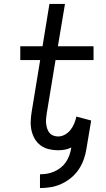

<svg xmlns="http://www.w3.org/2000/svg" viewBox="-20 -755 540 975"><path d="M183 200V130Q201 130 219 127Q237 124 254.5 116.5Q272 109 287.5 97Q303 85 314 69Q325 53 331.5 35.5Q338 18 341 0L342 -6Q326 2 309 5Q292 8 275 8Q251 8 228 2.5Q205 -3 186.5 -16.5Q168 -30 156.5 -50Q145 -70 140 -92.5Q135 -115 136 -139.5Q137 -164 141 -188L184 -450H83V-520H196L231 -735H310L274 -520H455V-450H262L217 -177Q215 -164 214 -151Q213 -138 214.5 -125.5Q216 -113 220 -101Q224 -89 231.5 -80Q239 -71 251 -66.5Q263 -62 275 -62Q293 -62 310 -71.5Q327 -81 338.5 -96Q350 -111 357 -128Q364 -145 368 -163L443 -143L419 0Q415 27 405.5 54Q396 81 380 105Q364 129 341 148Q318 167 291.5 179Q265 191 237.5 195.5Q210 200 183 200Z"/></svg>

Font: Iosevka Gothic
Style: Italic
Weight: 400
Italic angle: -9°
Monospace: yes
Designer: Belleve Invis
Foundry: Belleve Invis
Version: Version 15.5.1; ttfautohint (v1.8.4)